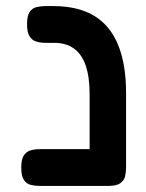

<svg xmlns="http://www.w3.org/2000/svg" viewBox="-20 -603 479 632"><path d="M335 9Q309 9 296 1.5Q283 -6 279 -18.5Q275 -31 275 -45V-293Q275 -350 262 -387.5Q249 -425 223 -443.5Q197 -462 158 -462H130Q114 -462 100 -466Q86 -470 77.5 -483Q69 -496 69 -523Q69 -551 77.5 -563.5Q86 -576 100 -579.5Q114 -583 129 -583H155Q236 -583 289 -551.5Q342 -520 368.5 -456Q395 -392 395 -296V-52Q395 -36 391.5 -22Q388 -8 375.5 0.5Q363 9 335 9ZM111 9Q95 9 81 5.5Q67 2 58.5 -11Q50 -24 50 -51Q50 -79 58.5 -91.5Q67 -104 80.5 -108Q94 -112 110 -112H341L340 9Z"/></svg>

Font: Fredoka Light Medium
Style: Regular
Weight: 500
Version: Version 2.001